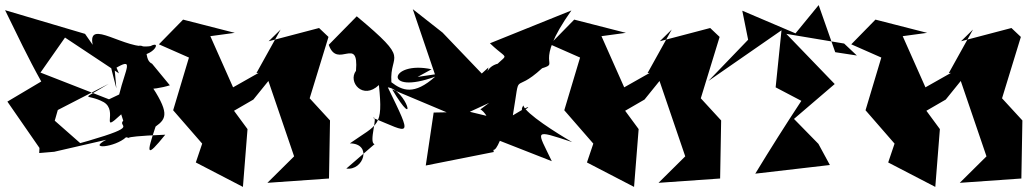

<svg xmlns="http://www.w3.org/2000/svg" viewBox="-52 -636 4043 754"><path d="M545 -386C501 -405 557 -499 434 -434C532 -379 596 -485 539 -455C440 -438 290 -567 312 -460L282 -503L-32 -596C14 -502 59 -407 110 -316L-23 -237L103 -55L102 -35L161 -40L365 -87C289 -47 400 -57 443 -97C491 -88 373 -98 597 -107C521 -13 523 -31 559 -139C604 -171 614 -194 534 -313C449 -278 549 -280 615 -301ZM432 -162C407 -137 501 -143 295 -83L263 -74L163 -162L175 -204L375 -307C255 -233 287 -272 355 -235C415 -200 337 -106 424 -187ZM398 -366C477 -413 442 -370 416 -265L376 -246L107 -351L210 -498L195 -494L415 -348C372 -450 350 -497 405 -289Z M1050 -520 955 -349 964 -350 729 -217 882 -251 774 -494 870 -507 667 -559 572 -462 690 -410 628 -203 742 -72 717 2 902 98 920 -129 867 -201 943 -245 1002 -318 1103 -22 998 82 1240 65 1244 -163 1142 -274 1154 -217 1238 -491 1201 -526 1003 -474Z M1834 -206C1844 -206 1892 -148 1846 -145C1875 -132 1867 20 1911 -83L2115 -3C2057 -125 2038 -130 2195 -78C2136 -112 2012 -190 2003 -222C1971 -166 2089 -261 1962 -183C1994 -373 1958 -259 2077 -368C2152 -391 2036 -375 2192 -595L1872 -466C1966 -376 1938 -459 1832 -298C1944 -269 1953 -379 1914 -388C1858 -381 1858 -332 1866 -371L1765 -279L1866 -320L1686 -508L1569 -600L1656 -344L1588 -334L1643 -364C1476 -400 1450 -259 1657 -335C1574 -261 1528 -280 1485 -313C1477 -432 1566 -391 1349 -572L1239 -460C1273 -362 1358 -499 1346 -358C1313 -314 1373 -242 1436 -302C1453 -136 1433 -151 1322 -73C1411 -72 1376 35 1308 26L1419 -70C1394 -75 1435 -185 1413 -173C1560 -113 1571 -87 1471 -293C1545 -284 1592 -110 1488 -285L1702 -195L1651 -194L1620 14L1887 -39L1863 -180L1793 -197L1869 -232Z M2586 -520 2491 -349 2500 -350 2265 -217 2418 -251 2310 -494 2406 -507 2203 -559 2108 -462 2226 -410 2164 -203 2278 -72 2253 2 2438 98 2456 -129 2403 -201 2479 -245 2538 -318 2639 -22 2534 82 2776 65 2780 -163 2678 -274 2690 -217 2774 -491 2737 -526 2539 -474Z M3313 -418 3228 -431 3163 -616 3072 -505 2863 -594 2886 -480 2730 -318 3017 -517 2994 -293 3095 -240C3033 -146 2973 -51 2914 46L3207 12L3162 -71L3066 -169L3226 -306L3036 -503L3263 -465Z M3769 -520 3674 -349 3683 -350 3448 -217 3601 -251 3493 -494 3589 -507 3386 -559 3291 -462 3409 -410 3347 -203 3461 -72 3436 2 3621 98 3639 -129 3586 -201 3662 -245 3721 -318 3822 -22 3717 82 3959 65 3963 -163 3861 -274 3873 -217 3957 -491 3920 -526 3722 -474Z"/></svg>

Font: Asimov Silicon
Style: Regular
Weight: 400
Designer: Google
Version: Version 2.000980; 2014